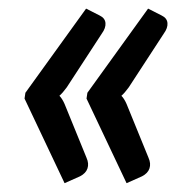

<svg xmlns="http://www.w3.org/2000/svg" viewBox="-20 -489 446 446"><path d="M37 -63.5ZM37 -260 39 -273.5 180 -469 211.5 -453Q224 -447 225 -435.5Q226 -424 216.5 -411L135 -286Q125.5 -273 118 -266.5Q124.5 -260 130 -247.5L181 -122.5Q187 -109 183.2 -97.8Q179.5 -86.5 166 -79.5L130 -63.5ZM181 -260 183 -273.5 324 -469 355.5 -453Q368 -447 369 -435.5Q370 -424 360.5 -411L279 -286Q269.5 -273 262 -266.5Q268.5 -260 274 -247.5L325 -122.5Q331 -109 327.2 -97.8Q323.5 -86.5 310 -79.5L274 -63.5Z"/></svg>

Font: Lato Semibold
Style: Italic
Weight: 600
Italic angle: -7°
Designer: Lukasz Dziedzic
Foundry: tyPoland Lukasz Dziedzic
Version: Version 2.006; 2014-01-15